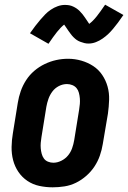

<svg xmlns="http://www.w3.org/2000/svg" viewBox="-20 -792 547 820"><path d="M205 8Q176 8 148 2Q120 -4 97 -19.5Q74 -35 58.5 -58Q43 -81 36 -108Q29 -135 29.5 -164.5Q30 -194 35 -223L56 -353Q60 -378 68.5 -402.5Q77 -427 91.5 -449.5Q106 -472 126.5 -489.5Q147 -507 171 -518.5Q195 -530 220 -535.5Q245 -541 271 -541Q300 -541 327.5 -533Q355 -525 378 -510Q401 -495 416.5 -472Q432 -449 439.5 -422Q447 -395 446 -365.5Q445 -336 441 -307L419 -177Q415 -152 406.5 -127.5Q398 -103 383.5 -81Q369 -59 348.5 -41Q328 -23 304.5 -11.5Q281 0 255.5 4Q230 8 205 8ZM208 -97Q225 -97 242 -105.5Q259 -114 270.5 -128Q282 -142 288 -159Q294 -176 297 -194L318 -324Q320 -336 321 -348Q322 -360 321 -372Q320 -384 317 -395.5Q314 -407 307 -415.5Q300 -424 289 -428.5Q278 -433 266 -433Q248 -433 231.5 -424.5Q215 -416 204 -401.5Q193 -387 187 -370Q181 -353 178 -336L157 -206Q155 -194 154 -182Q153 -170 154 -158.5Q155 -147 158 -135.5Q161 -124 167.5 -115Q174 -106 185 -101.5Q196 -97 208 -97ZM187 -605 108 -650Q120 -667 131 -681.5Q142 -696 152.5 -708Q163 -720 173 -730.5Q183 -741 197 -750.5Q211 -760 226.5 -765.5Q242 -771 257 -771Q267 -771 275.5 -769.5Q284 -768 292.5 -764Q301 -760 307.5 -755.5Q314 -751 321 -744Q328 -737 333 -730.5Q338 -724 342.5 -717.5Q347 -711 352 -703.5Q357 -696 361 -690Q377 -702 392.5 -721.5Q408 -741 429 -772L507 -728Q495 -710 484 -695.5Q473 -681 463 -669Q453 -657 442.5 -647Q432 -637 418.5 -627.5Q405 -618 389.5 -612Q374 -606 358 -606Q349 -606 340.5 -608Q332 -610 323 -613.5Q314 -617 307.5 -621.5Q301 -626 294 -633Q287 -640 282 -647Q277 -654 272.5 -660Q268 -666 263 -674Q258 -682 254 -687Q239 -675 223.5 -655.5Q208 -636 187 -605Z"/></svg>

Font: Iosevka Slab Extrabold Oblique
Style: Regular
Weight: 800
Italic angle: -9°
Monospace: yes
Designer: Belleve Invis
Foundry: Belleve Invis
Version: Version 11.1.1; ttfautohint (v1.8.3)